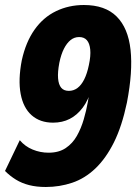

<svg xmlns="http://www.w3.org/2000/svg" viewBox="-24 -736 544 767"><path d="M159 11Q122 11 92.5 3.5Q63 -4 39.5 -18.5Q16 -33 -4 -53L55 -176Q76 -151 106.5 -138.5Q137 -126 170 -126Q211 -126 238.5 -144.5Q266 -163 283 -193Q300 -223 310.5 -259Q321 -295 327 -329L335 -380H341Q329 -336 306.5 -306Q284 -276 254.5 -261Q225 -246 188 -246Q136 -246 102.5 -275.5Q69 -305 58.5 -361Q48 -417 63 -495Q79 -568 114 -617.5Q149 -667 200 -691.5Q251 -716 311 -716Q396 -716 442 -670Q488 -624 497.5 -537Q507 -450 483 -326Q463 -231 431 -167Q399 -103 357 -63Q315 -23 264.5 -6Q214 11 159 11ZM251 -373Q270 -373 285.5 -384.5Q301 -396 312.5 -419Q324 -442 331 -476Q339 -513 336.5 -538Q334 -563 323 -575.5Q312 -588 292 -588Q273 -588 258 -576Q243 -564 231.5 -541.5Q220 -519 213 -485Q206 -448 208 -423Q210 -398 220.5 -385.5Q231 -373 251 -373Z"/></svg>

Font: Nunito Sans 10pt Condensed Black
Style: Italic
Weight: 900
Width: 3
Italic angle: -9°
Designer: Vernon Adams
Foundry: Vernon Adams
Version: Version 3.101;gftools[0.9.27]